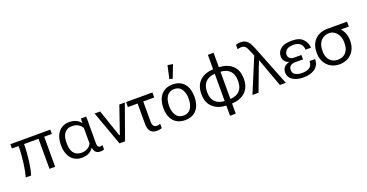

<svg xmlns="http://www.w3.org/2000/svg" viewBox="-39 -1720 5320 2784"><g transform="rotate(-20 2621.5 -328.0)"><path d="M640 -530H24V-464H117C123 -464 126 -460 126 -454C126 -290 99 -114 69 0H151C184 -97 211 -292 211 -464H434L435 0H522V-464H640Z M933 10C1009 10 1070 -13 1114 -78H1115C1125 -18 1152 15 1216 17C1240 17 1263 12 1274 6V-61C1264 -56 1250 -53 1240 -53C1199 -53 1194 -84 1194 -118V-530H1112L1110 -461H1108C1067 -518 1001 -540 933 -540C778 -540 708 -414 708 -273V-257C708 -117 779 10 933 10ZM955 -60C837 -60 796 -148 796 -254V-280C796 -381 838 -471 951 -471C1012 -471 1079 -444 1106 -385V-147C1079 -89 1016 -60 955 -60Z M1705 -530 1561 -112H1552L1409 -530H1324L1515 0H1600L1790 -530Z M1809 -453H1959V-141C1959 -51 1989 15 2088 15C2103 15 2118 14 2132 11C2147 9 2159 6 2166 2V-64C2149 -58 2133 -54 2114 -54C2057 -54 2046 -98 2046 -146V-453H2215V-530H1809Z M2528 10C2693 10 2768 -110 2768 -263C2768 -418 2696 -540 2528 -540C2363 -540 2287 -416 2287 -263C2287 -109 2363 10 2528 10ZM2528 -61C2411 -61 2376 -166 2376 -265C2376 -364 2412 -469 2528 -469C2645 -469 2679 -364 2679 -265C2679 -166 2644 -61 2528 -61ZM2560 -616 2637 -815 2557 -828 2513 -629Z M3158 172H3246V15C3413 9 3529 -84 3529 -257V-272C3529 -447 3413 -538 3246 -545V-768H3158V-545C2991 -538 2875 -446 2875 -272V-257C2875 -85 2992 9 3158 15ZM3158 -55C3034 -61 2963 -132 2963 -257V-272C2963 -397 3034 -469 3158 -475ZM3246 -55V-475C3371 -469 3440 -397 3440 -272V-257C3440 -131 3371 -61 3246 -55Z M3566 0H3660L3793 -353C3799 -368 3803 -379 3807 -387C3811 -396 3817 -412 3827 -438H3830C3839 -411 3845 -395 3848 -389C3851 -383 3855 -371 3861 -354L3990 0H4082L3837 -618C3802 -704 3768 -778 3664 -778C3636 -778 3613 -773 3591 -765V-697C3596 -698 3604 -701 3616 -703C3627 -706 3639 -707 3650 -707C3677 -707 3698 -699 3713 -683C3727 -668 3745 -632 3768 -574L3787 -530Z M4352 15C4477 15 4598 -37 4598 -179H4513C4511 -78 4439 -53 4350 -53C4291 -53 4211 -72 4211 -146C4211 -211 4254 -234 4314 -234H4432V-302H4318C4270 -302 4230 -327 4230 -379C4230 -406 4241 -430 4263 -450C4284 -470 4321 -480 4372 -480C4464 -480 4512 -433 4514 -354H4598C4598 -404 4578 -449 4541 -488C4506 -526 4450 -545 4376 -545C4316 -545 4248 -539 4200 -501C4161 -471 4142 -432 4142 -384C4142 -326 4177 -283 4232 -267C4161 -252 4123 -208 4123 -144C4123 -22 4252 15 4352 15Z M4908 15C5063 15 5167 -97 5167 -250V-265C5167 -334 5143 -403 5096 -454H5218V-530H4919C4755 -530 4651 -427 4651 -263V-248C4651 -97 4755 15 4908 15ZM4908 -56C4797 -56 4739 -137 4739 -242V-257C4739 -322 4756 -374 4790 -410C4825 -447 4870 -465 4926 -463C5023 -454 5078 -359 5078 -269V-246C5078 -139 5022 -56 4908 -56Z"/></g></svg>

Font: Cheyenne Sans
Style: Regular
Weight: 400
Designer: The Public Sans project authors (U.S. Web Design System), Libre Franklin designed by Pablo Impallari and Rodrigo Fuenzal
Foundry: The Cheyenne Sans Project Authors
Version: Version 2.007